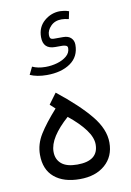

<svg xmlns="http://www.w3.org/2000/svg" viewBox="-90 -871 631 925"><g transform="rotate(-10 225.0 -408.5)"><path d="M91.3 -575.7Q104 -569.8 119.9 -566.4Q135.7 -563 156.2 -563Q185.1 -563 213.1 -571Q241.2 -579.1 259.8 -595Q278.3 -610.8 278.3 -633.8Q278.3 -643.6 269.3 -646.5Q260.3 -649.4 252.4 -649.4H217.3Q158.7 -649.4 158.7 -708Q158.7 -756.8 192.6 -786.1Q226.6 -815.4 270.5 -815.4Q277.3 -815.4 289.3 -813.7Q301.3 -812 313.5 -807.6L305.7 -770.5Q295.9 -772.9 286.9 -774.2Q277.8 -775.4 270.5 -775.4Q237.8 -775.4 217.8 -754.9Q197.8 -734.4 197.8 -711.4Q197.8 -700.7 201.9 -695.3Q206.1 -689.9 219.7 -689.9H263.7Q289.1 -689.9 302.2 -676.8Q315.4 -663.6 315.4 -643.6Q315.4 -585.4 271 -554.4Q226.6 -523.4 155.3 -523.4Q130.9 -523.4 110.4 -527.3Q89.8 -531.2 73.2 -538.6ZM181.6 -432.6Q284.7 -351.1 339.8 -283.9Q395 -216.8 395 -150.9Q395 -83 348.6 -42.5Q302.2 -2 225.1 -2Q146 -2 100.6 -40Q55.2 -78.1 55.2 -150.9Q55.2 -202.6 84.5 -249.8Q113.8 -296.9 168 -357.4L143.1 -380.4ZM218.3 -307.6Q171.4 -266.1 146.7 -227.5Q122.1 -189 122.1 -153.3Q122.1 -116.2 147.5 -94.7Q172.9 -73.2 224.6 -73.2Q328.1 -73.2 328.1 -153.8Q328.1 -187.5 299.6 -226.3Q271 -265.1 218.3 -307.6Z"/></g></svg>

Font: Vazir Light FD-WOL
Style: Light-FD-WOL
Weight: 300
Designer: Saber Rastikerdar
Foundry: Saber Rastikerdar
Version: Version 30.1.0